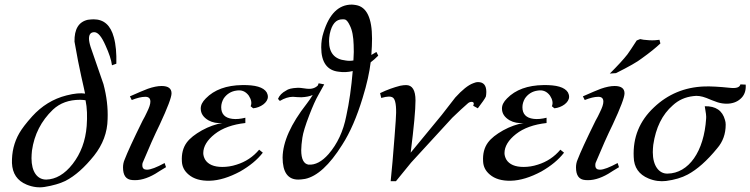

<svg xmlns="http://www.w3.org/2000/svg" viewBox="-20 -781 3263 835"><path d="M486 -504C487 -549 484 -587 475 -619C461 -671 432 -697 387 -697C379 -697 371 -696 362 -695C322 -686 303 -654 304 -600C325 -476 346 -397 350 -374C331 -377 304 -375 269 -366C210 -351 161 -320 120 -275C93 -245 75 -221 64 -202C41 -162 31 -119 32 -72C34 -26 55 5 96 22C123 33 149 36 174 32C211 26 241 17 264 6C307 -16 348 -53 389 -104C427 -152 447 -205 448 -263C450 -312 444 -362 430 -415L374 -577C369 -593 367 -605 367 -613C367 -632 375 -641 390 -641C406 -641 422 -622 439 -583C454 -550 464 -521 467 -497ZM352 -345C359 -312 360 -274 357 -233C352 -168 331 -113 296 -68C261 -23 222 -1 181 0C142 0 117 -34 117 -93C117 -104 118 -115 119 -126C129 -196 159 -255 210 -304C241 -333 280 -347 328 -347C337 -347 345 -346 352 -345Z M726 -375C726 -396 712 -407 683 -407C666 -407 646 -403 623 -395C607 -389 581 -378 545 -362L553 -346C576 -355 595 -360 612 -360C627 -360 634 -353 634 -339C634 -328 629 -313 619 -293C613 -280 607 -268 600 -256C559 -173 533 -116 522 -87C517 -76 515 -64 515 -53C515 -18 528 0 555 2C586 5 619 -4 655 -25C668 -33 683 -43 702 -54L696 -72C661 -53 635 -43 619 -43C606 -43 599 -49 599 -62C599 -65 599 -68 600 -72C627 -137 652 -193 675 -240C709 -313 726 -358 726 -375Z M1081 -310C1113 -313 1145 -335 1145 -360C1145 -367 1143 -373 1140 -379C1126 -402 1090 -412 1033 -411C965 -410 912 -391 875 -353C860 -338 853 -324 853 -309C853 -288 864 -271 886 -258C904 -248 924 -244 947 -246C918 -241 889 -231 858 -214C828 -197 806 -180 792 -161C776 -139 769 -112 771 -79C772 -57 781 -38 800 -22C822 -3 853 6 892 5C933 4 977 -10 1024 -35C1066 -59 1099 -86 1123 -117L1107 -130C1081 -99 1048 -77 1009 -65C988 -58 967 -55 947 -55C910 -55 885 -66 872 -87C867 -96 864 -106 864 -115C864 -144 881 -172 914 -198C947 -224 992 -240 1047 -246V-269C1027 -264 1008 -262 991 -264C958 -268 942 -285 942 -315C942 -328 946 -341 953 -353C966 -372 985 -384 1008 -387C1030 -391 1048 -384 1062 -365C1073 -348 1076 -332 1070 -319L1081 -310Z M1517 -518C1505 -516 1494 -516 1483 -518C1435 -523 1411 -551 1411 -602C1411 -611 1412 -622 1414 -633C1423 -676 1441 -697 1469 -697C1474 -697 1478 -697 1481 -696C1487 -694 1494 -686 1501 -671C1512 -650 1517 -621 1518 -586C1519 -567 1519 -545 1517 -518ZM1340 -368C1333 -356 1324 -343 1314 -330C1245 -242 1210 -164 1209 -96C1209 -32 1232 0 1277 0C1285 0 1295 -1 1307 -3C1359 -14 1413 -63 1468 -151C1503 -205 1532 -273 1557 -355C1576 -416 1587 -468 1592 -510C1603 -518 1614 -528 1625 -539L1617 -555L1595 -542C1597 -569 1598 -593 1598 -613C1598 -702 1575 -751 1528 -759C1521 -760 1515 -761 1510 -761C1453 -761 1412 -721 1387 -640C1380 -619 1377 -597 1377 -575C1377 -510 1403 -474 1454 -469C1473 -466 1493 -467 1514 -472C1508 -401 1499 -336 1486 -277C1473 -210 1447 -155 1409 -111C1380 -78 1351 -63 1322 -65C1301 -68 1290 -89 1290 -128C1290 -143 1292 -161 1295 -182C1298 -203 1308 -236 1325 -280C1340 -319 1353 -348 1364 -367L1390 -414L1370 -418H1369L1366 -419L1362 -409C1351 -398 1335 -393 1316 -395C1295 -398 1280 -400 1272 -399C1249 -398 1233 -394 1224 -387C1207 -378 1195 -366 1189 -351L1197 -342C1217 -354 1236 -360 1254 -360C1262 -359 1283 -358 1291 -358C1311 -359 1327 -362 1340 -368Z M2093 -361C2094 -366 2095 -373 2095 -381C2095 -410 2083 -424 2059 -424C2052 -424 2045 -422 2038 -419C2016 -411 1990 -390 1960 -357L1901 -281L1766 -117C1780 -228 1787 -303 1787 -344C1787 -389 1773 -411 1746 -411C1739 -411 1730 -410 1720 -408C1693 -401 1664 -391 1633 -376L1638 -355C1652 -359 1663 -361 1671 -361C1682 -361 1689 -358 1693 -352C1702 -339 1705 -307 1701 -256C1699 -223 1694 -163 1687 -77L1679 7H1702L1768 -74L1947 -269C1976 -297 1998 -317 2013 -330C2018 -335 2024 -338 2031 -338C2040 -338 2043 -332 2038 -321L2058 -310C2077 -335 2089 -352 2093 -361Z M2391 -310C2423 -313 2455 -335 2455 -360C2455 -367 2453 -373 2450 -379C2436 -402 2400 -412 2343 -411C2275 -410 2222 -391 2185 -353C2170 -338 2163 -324 2163 -309C2163 -288 2174 -271 2196 -258C2214 -248 2234 -244 2257 -246C2228 -241 2199 -231 2168 -214C2138 -197 2116 -180 2102 -161C2086 -139 2079 -112 2081 -79C2082 -57 2091 -38 2110 -22C2132 -3 2163 6 2202 5C2243 4 2287 -10 2334 -35C2376 -59 2409 -86 2433 -117L2417 -130C2391 -99 2358 -77 2319 -65C2298 -58 2277 -55 2257 -55C2220 -55 2195 -66 2182 -87C2177 -96 2174 -106 2174 -115C2174 -144 2191 -172 2224 -198C2257 -224 2302 -240 2357 -246V-269C2337 -264 2318 -262 2301 -264C2268 -268 2252 -285 2252 -315C2252 -328 2256 -341 2263 -353C2276 -372 2295 -384 2318 -387C2340 -391 2358 -384 2372 -365C2383 -348 2386 -332 2380 -319L2391 -310Z M2696 -375C2696 -396 2682 -407 2653 -407C2636 -407 2616 -403 2593 -395C2577 -389 2551 -378 2515 -362L2523 -346C2546 -355 2565 -360 2582 -360C2597 -360 2604 -353 2604 -339C2604 -328 2599 -313 2589 -293C2583 -280 2577 -268 2570 -256C2529 -173 2503 -116 2492 -87C2487 -76 2485 -64 2485 -53C2485 -18 2498 0 2525 2C2556 5 2589 -4 2625 -25C2638 -33 2653 -43 2672 -54L2666 -72C2631 -53 2605 -43 2589 -43C2576 -43 2569 -49 2569 -62C2569 -65 2569 -68 2570 -72C2597 -137 2622 -193 2645 -240C2679 -313 2696 -358 2696 -375ZM2848 -608C2836 -606 2821 -605 2803 -606C2784 -607 2771 -609 2764 -611L2749 -605C2730 -575 2716 -555 2709 -545C2692 -523 2666 -495 2632 -461C2650 -462 2659 -463 2659 -463C2715 -491 2752 -512 2771 -527C2806 -552 2833 -574 2852 -592Z M3200 -414C3197 -401 3182 -396 3155 -399C3107 -404 3070 -406 3043 -405C2957 -402 2884 -371 2824 -314C2761 -255 2732 -183 2736 -98C2737 -53 2759 -22 2800 -5C2826 6 2852 9 2877 6C2914 1 2945 -8 2971 -22C3012 -44 3055 -82 3099 -136C3124 -165 3136 -199 3136 -239C3136 -246 3135 -253 3133 -259C3122 -300 3093 -320 3045 -319C3050 -292 3052 -274 3051 -266C3042 -122 2975 -27 2883 -26C2846 -25 2819 -60 2819 -119C2819 -130 2820 -140 2821 -151C2832 -226 2860 -283 2906 -323C2931 -346 2960 -359 2995 -363C3012 -366 3031 -363 3052 -355C3068 -348 3084 -342 3101 -336C3114 -332 3127 -330 3140 -330C3164 -330 3184 -337 3199 -350C3217 -365 3225 -386 3223 -413Z"/></svg>

Font: GFS Pyrsos
Style: Regular
Weight: 400
Designer: George Matthiopoulos
Foundry: George Matthiopoulos
Version: Version 1.0